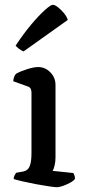

<svg xmlns="http://www.w3.org/2000/svg" viewBox="-20 -779 353 799"><path d="M216 0Q208 0 184 -3.5Q160 -7 130.5 -12.5Q101 -18 75 -24Q49 -30 37 -34Q37 -42 40.5 -49Q44 -56 47 -60L75 -65Q86 -67 94 -73.5Q102 -80 106.5 -96.5Q111 -113 111 -145V-394Q111 -402 108 -409Q105 -416 96 -419L35 -441Q36 -452 39.5 -460.5Q43 -469 47 -472Q64 -482 92.5 -491Q121 -500 139 -500Q168 -500 189.5 -478Q211 -456 211 -425V-125Q211 -105 207 -89.5Q203 -74 199 -68L285 -59Q287 -56 289.5 -50Q292 -44 292 -35Q287 -27 272.5 -19Q258 -11 242.5 -5.5Q227 0 216 0ZM78 -565Q68 -569 59 -576Q50 -583 45 -589Q78 -639 110 -677Q142 -715 166.5 -737Q191 -759 200 -759Q208 -759 221 -749Q234 -739 246 -724.5Q258 -710 262 -696Z"/></svg>

Font: Texturina 12pt Medium
Style: Regular
Weight: 500
Designer: Guillermo Torres Carreño
Foundry: Omnibus-Type
Version: Version 1.002